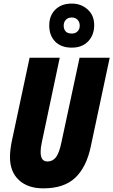

<svg xmlns="http://www.w3.org/2000/svg" viewBox="-20 -1034 628 1064"><path d="M220.2 9.8Q133.8 9.8 84.5 -36.4Q35.2 -82.5 35.2 -164.1Q35.2 -181.2 37.8 -203.9Q40.5 -226.6 44.9 -249L144 -713.9H311L211.9 -246.1Q208.5 -231 206.8 -217.3Q205.1 -203.6 205.1 -192.9Q205.1 -164.6 214.6 -151.9Q224.1 -139.2 243.2 -139.2Q272.5 -139.2 290.5 -163.1Q308.6 -187 320.8 -247.1L420.9 -713.9H587.9L482.9 -221.2Q459 -107.9 397 -49.1Q335 9.8 220.2 9.8ZM377.9 -770Q318.8 -770 285.9 -803.5Q252.9 -836.9 252.9 -893.1Q252.9 -947.8 286.9 -981Q320.8 -1014.2 377.9 -1014.2Q429.7 -1014.2 465.8 -981.4Q502 -948.7 502 -895Q502 -840.3 468.8 -805.2Q435.5 -770 377.9 -770ZM377.9 -848.1Q397.5 -848.1 409.7 -860.1Q421.9 -872.1 421.9 -892.1Q421.9 -911.6 409.9 -924.3Q397.9 -937 377.9 -937Q356.9 -937 345 -924.3Q333 -911.6 333 -892.1Q333 -872.1 343.8 -860.1Q354.5 -848.1 377.9 -848.1Z"/></svg>

Font: Open Sans Condensed ExtraBold
Style: Italic
Weight: 800
Width: 3
Italic angle: -12°
Designer: Monotype Design Team
Foundry: Monotype Imaging Inc.
Version: Version 3.003; ttfautohint (v1.8.4)